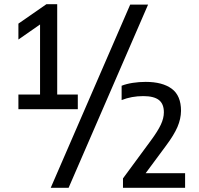

<svg xmlns="http://www.w3.org/2000/svg" viewBox="-20 -830 950 918"><path d="M68 -308V-378H171.5V-713L68 -641V-717L202 -810H253.5V-378H352V-308ZM222.5 68 602.5 -808H688L308 68ZM568 68V23L702 -159Q734.5 -203 749 -234Q763.5 -265 763.5 -293Q763.5 -333.5 739.5 -352Q715.5 -370.5 665 -370.5Q609 -370.5 561.5 -351.5V-420Q584 -429 614.5 -433.8Q645 -438.5 676.5 -438.5Q756.5 -438.5 801 -405.8Q845.5 -373 845.5 -300Q845 -261.5 828.5 -223Q812 -184.5 773.5 -133L676.5 -2H865V68Z"/></svg>

Font: Encode Sans SmCnd Md
Style: Regular
Weight: 500
Width: 4
Designer: Multiple Designers
Foundry: Impallari Type
Version: Version 3.002; ttfautohint (v1.8.3) -l 8 -r 50 -G 200 -x 14 